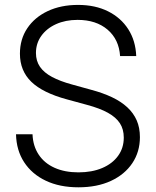

<svg xmlns="http://www.w3.org/2000/svg" viewBox="-20 -759 642 790"><path d="M302.7 11.7Q225.6 11.7 168.5 -15.4Q111.3 -42.5 79.3 -91.6Q47.4 -140.6 45.9 -206.5H113.8Q115.7 -158.2 139.2 -122.8Q162.6 -87.4 204.6 -68.6Q246.6 -49.8 302.7 -49.8Q358.4 -49.8 400.4 -67.6Q442.4 -85.4 465.8 -117.7Q489.3 -149.9 489.3 -192.9Q489.3 -227.1 473.4 -251.7Q457.5 -276.4 424.1 -294.9Q390.6 -313.5 337.9 -327.6L255.4 -350.1Q155.8 -377 108.9 -422.4Q62 -467.8 62 -538.1Q62 -597.7 92.3 -642.8Q122.6 -688 176.5 -713.4Q230.5 -738.8 301.3 -738.8Q371.6 -738.8 424.6 -712.4Q477.5 -686 507.8 -638.7Q538.1 -591.3 540.5 -528.3H474.1Q469.7 -596.7 422.6 -637Q375.5 -677.2 299.3 -677.2Q249.5 -677.2 210.7 -659.7Q171.9 -642.1 149.9 -611.3Q127.9 -580.6 127.9 -541Q127.9 -508.3 144.5 -484.1Q161.1 -460 194.1 -442.4Q227.1 -424.8 275.4 -411.6L356.4 -389.2Q403.8 -376.5 440.9 -358.9Q478 -341.3 503.7 -317.6Q529.3 -293.9 542.5 -263.7Q555.7 -233.4 555.7 -194.8Q555.7 -134.3 524.4 -87.6Q493.2 -41 436.3 -14.6Q379.4 11.7 302.7 11.7Z"/></svg>

Font: Inter 28pt Light
Style: Regular
Weight: 300
Designer: Rasmus Andersson
Foundry: rsms
Version: Version 4.001;git-66647c0bb